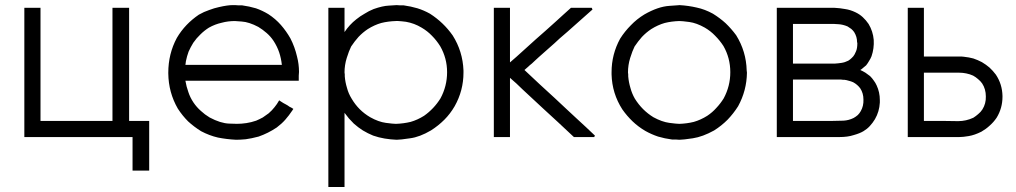

<svg xmlns="http://www.w3.org/2000/svg" viewBox="-20 -539 4053 766"><path d="M428.7 -56.6Q428.7 -105.5 428.7 -155.3Q428.7 -205.1 428.7 -253.9Q428.7 -289.1 428.7 -324.2Q428.7 -359.4 428.7 -394.5Q428.7 -422.9 428.7 -451.2Q428.7 -479.5 428.7 -507.8Q430.7 -507.8 432.6 -507.8Q434.6 -507.8 436.5 -507.8Q442.4 -507.8 448.2 -507.8Q454.1 -507.8 460 -507.8Q463.9 -507.8 467.8 -507.8Q471.7 -507.8 475.6 -507.8Q480.5 -507.8 485.4 -507.8Q490.2 -507.8 495.1 -507.8Q495.1 -505.9 495.1 -503.9Q495.1 -502 495.1 -500Q495.1 -448.2 495.1 -397.5Q495.1 -345.7 495.1 -294.9Q495.1 -259.8 495.1 -224.6Q495.1 -189.5 495.1 -154.3Q495.1 -129.9 495.1 -105.5Q495.1 -81.1 495.1 -56.6Q502 -56.6 509.8 -56.6Q516.6 -56.6 523.4 -56.6Q530.3 -56.6 536.1 -56.6Q543 -56.6 548.8 -56.6Q555.7 -56.6 561.5 -56.6Q568.4 -56.6 575.2 -56.6Q575.2 -54.7 575.2 -52.7Q575.2 -50.8 575.2 -48.8Q575.2 -28.3 575.2 -7.8Q575.2 13.7 575.2 34.2Q575.2 48.8 575.2 62.5Q575.2 77.1 575.2 90.8Q575.2 103.5 575.2 116.2Q575.2 128.9 575.2 141.6Q573.2 141.6 571.3 141.6Q569.3 141.6 567.4 141.6Q561.5 141.6 555.7 141.6Q549.8 141.6 543.9 141.6Q540 141.6 536.1 141.6Q532.2 141.6 528.3 141.6Q523.4 141.6 518.6 141.6Q513.7 141.6 508.8 141.6Q508.8 139.6 508.8 137.7Q508.8 135.7 508.8 133.8Q508.8 119.1 508.8 103.5Q508.8 87.9 508.8 73.2Q508.8 62.5 508.8 51.8Q508.8 42 508.8 31.2Q508.8 25.4 508.8 19.5Q508.8 13.7 508.8 7.8Q461.9 7.8 414.1 7.8Q367.2 7.8 320.3 7.8Q286.1 7.8 252.9 7.8Q218.8 7.8 185.5 7.8Q158.2 7.8 130.9 7.8Q104.5 7.8 77.1 7.8Q77.1 5.9 77.1 3.9Q77.1 2 77.1 0Q77.1 -56.6 77.1 -113.3Q77.1 -170.9 77.1 -227.5Q77.1 -266.6 77.1 -305.7Q77.1 -344.7 77.1 -383.8Q77.1 -414.1 77.1 -445.3Q77.1 -476.6 77.1 -507.8Q79.1 -507.8 81.1 -507.8Q83 -507.8 85 -507.8Q89.8 -507.8 95.7 -507.8Q101.6 -507.8 107.4 -507.8Q111.3 -507.8 115.2 -507.8Q119.1 -507.8 123 -507.8Q127.9 -507.8 132.8 -507.8Q137.7 -507.8 141.6 -507.8Q141.6 -505.9 141.6 -503.9Q141.6 -502 141.6 -500Q141.6 -448.2 141.6 -397.5Q141.6 -345.7 141.6 -294.9Q141.6 -259.8 141.6 -224.6Q141.6 -189.5 141.6 -154.3Q141.6 -129.9 141.6 -105.5Q141.6 -81.1 141.6 -56.6Q174.8 -56.6 207 -56.6Q239.3 -56.6 271.5 -56.6Q294.9 -56.6 319.3 -56.6Q342.8 -56.6 366.2 -56.6Q374 -56.6 381.8 -56.6Q389.6 -56.6 397.5 -56.6Q405.3 -56.6 413.1 -56.6Q420.9 -56.6 428.7 -56.6Z M719.7 -216.8Q723.6 -193.4 731.4 -171.9Q738.3 -150.4 752 -129.9Q764.6 -111.3 781.2 -96.7Q796.9 -82 816.4 -70.3Q860.4 -46.9 894.5 -45.9Q929.7 -44.9 922.9 -44.9Q943.4 -44.9 962.9 -47.9Q982.4 -50.8 1002 -57.6Q1015.6 -63.5 1028.3 -70.3Q1040 -78.1 1051.8 -86.9Q1065.4 -98.6 1075.2 -111.3Q1085 -123 1093.8 -138.7Q1094.7 -137.7 1096.7 -136.7Q1098.6 -135.7 1099.6 -134.8Q1105.5 -130.9 1110.4 -127.9Q1116.2 -125 1121.1 -122.1Q1125 -120.1 1127.9 -118.2Q1131.8 -115.2 1134.8 -113.3Q1138.7 -111.3 1142.6 -109.4Q1146.5 -106.4 1150.4 -104.5Q1149.4 -102.5 1148.4 -101.6Q1147.5 -99.6 1146.5 -98.6Q1132.8 -78.1 1118.2 -61.5Q1103.5 -44.9 1084 -30.3Q1066.4 -18.6 1048.8 -9.8Q1031.2 -1 1011.7 5.9Q982.4 13.7 960 16.6Q937.5 18.6 921.9 18.6Q883.8 16.6 849.6 9.8Q815.4 2 782.2 -15.6Q753.9 -33.2 730.5 -54.7Q708 -77.1 689.5 -105.5Q652.3 -169.9 651.4 -246.1Q651.4 -248 651.4 -249Q651.4 -324.2 685.5 -387.7Q702.1 -416 724.6 -439.5Q746.1 -461.9 773.4 -480.5Q793.9 -492.2 814.5 -499Q835 -506.8 853.5 -510.7Q887.7 -518.6 908.2 -518.6Q928.7 -518.6 918 -518.6Q924.8 -518.6 932.6 -517.6Q939.5 -517.6 946.3 -517.6Q974.6 -513.7 1001 -505.9Q1026.4 -497.1 1050.8 -482.4Q1079.1 -463.9 1100.6 -439.5Q1122.1 -415 1138.7 -385.7Q1156.2 -351.6 1165 -313.5Q1172.9 -283.2 1172.9 -252Q1172.9 -244.1 1171.9 -237.3Q1171.9 -234.4 1171.9 -232.4Q1171.9 -230.5 1171.9 -228.5Q1171.9 -225.6 1171.9 -222.7Q1171.9 -219.7 1171.9 -216.8Q1169.9 -216.8 1168 -216.8Q1166 -216.8 1164.1 -216.8Q1109.4 -216.8 1054.7 -216.8Q1000 -216.8 945.3 -216.8Q909.2 -216.8 873 -216.8Q836.9 -216.8 800.8 -216.8Q791 -216.8 780.3 -216.8Q769.5 -216.8 758.8 -216.8Q749 -216.8 739.3 -216.8Q729.5 -216.8 719.7 -216.8ZM719.7 -280.3Q742.2 -280.3 764.6 -280.3Q787.1 -280.3 808.6 -280.3Q842.8 -280.3 876 -280.3Q910.2 -280.3 943.4 -280.3Q984.4 -280.3 1024.4 -280.3Q1064.5 -280.3 1104.5 -280.3Q1101.6 -306.6 1093.8 -330.1Q1085.9 -353.5 1071.3 -376Q1059.6 -393.6 1043.9 -407.2Q1028.3 -420.9 1010.7 -431.6Q973.6 -451.2 944.3 -453.1Q915 -455.1 918 -455.1Q889.6 -455.1 864.3 -448.2Q837.9 -442.4 813.5 -428.7Q794.9 -417 779.3 -401.4Q763.7 -386.7 751 -368.2Q740.2 -350.6 732.4 -333Q725.6 -314.5 721.7 -294.9Q720.7 -291 720.7 -287.1Q719.7 -284.2 719.7 -280.3Z M1354.5 -411.1Q1364.3 -425.8 1376 -438.5Q1387.7 -451.2 1401.4 -461.9Q1417 -474.6 1434.6 -484.4Q1451.2 -495.1 1470.7 -502.9Q1506.8 -515.6 1531.2 -516.6Q1554.7 -518.6 1562.5 -518.6Q1569.3 -518.6 1577.1 -517.6Q1584 -517.6 1590.8 -517.6Q1619.1 -513.7 1645.5 -505.9Q1670.9 -498 1695.3 -484.4Q1722.7 -466.8 1745.1 -445.3Q1767.6 -423.8 1786.1 -397.5Q1826.2 -334 1829.1 -257.8Q1829.1 -253.9 1829.1 -249Q1829.1 -177.7 1793.9 -115.2Q1776.4 -85 1752.9 -61.5Q1728.5 -37.1 1699.2 -18.6Q1654.3 7.8 1616.2 12.7Q1577.1 18.6 1562.5 18.6Q1538.1 17.6 1514.6 13.7Q1491.2 9.8 1468.8 2Q1447.3 -6.8 1427.7 -18.6Q1409.2 -30.3 1391.6 -45.9Q1381.8 -55.7 1372.1 -66.4Q1363.3 -77.1 1354.5 -88.9Q1354.5 -57.6 1354.5 -26.4Q1354.5 4.9 1354.5 36.1Q1354.5 61.5 1354.5 86.9Q1354.5 112.3 1354.5 136.7Q1354.5 154.3 1354.5 171.9Q1354.5 189.5 1354.5 207Q1352.5 207 1351.6 207Q1349.6 207 1347.7 207Q1341.8 207 1335.9 207Q1330.1 207 1324.2 207Q1320.3 207 1316.4 207Q1312.5 207 1308.6 207Q1304.7 207 1299.8 207Q1294.9 207 1290 207Q1290 206.1 1290 204.1Q1290 202.1 1290 200.2Q1290 120.1 1290 41Q1290 -39.1 1290 -118.2Q1290 -172.9 1290 -227.5Q1290 -282.2 1290 -336.9Q1290 -378.9 1290 -421.9Q1290 -464.8 1290 -507.8Q1292 -507.8 1293.9 -507.8Q1295.9 -507.8 1297.9 -507.8Q1302.7 -507.8 1308.6 -507.8Q1314.5 -507.8 1320.3 -507.8Q1324.2 -507.8 1328.1 -507.8Q1332 -507.8 1335.9 -507.8Q1340.8 -507.8 1345.7 -507.8Q1350.6 -507.8 1354.5 -507.8Q1354.5 -505.9 1354.5 -503.9Q1354.5 -502 1354.5 -500Q1354.5 -486.3 1354.5 -473.6Q1354.5 -460 1354.5 -447.3Q1354.5 -441.4 1354.5 -435.5Q1354.5 -428.7 1354.5 -422.9Q1354.5 -419.9 1354.5 -417Q1354.5 -414.1 1354.5 -411.1ZM1354.5 -250Q1355.5 -246.1 1355.5 -242.2Q1355.5 -238.3 1355.5 -234.4Q1357.4 -210.9 1364.3 -188.5Q1370.1 -166 1382.8 -145.5Q1396.5 -122.1 1415 -103.5Q1433.6 -85 1457 -71.3Q1490.2 -52.7 1519.5 -48.8Q1548.8 -44.9 1559.6 -44.9Q1589.8 -45.9 1618.2 -52.7Q1645.5 -60.5 1671.9 -77.1Q1691.4 -90.8 1708 -108.4Q1724.6 -126 1737.3 -146.5Q1763.7 -195.3 1763.7 -251Q1763.7 -306.6 1736.3 -354.5Q1721.7 -377.9 1703.1 -396.5Q1685.5 -415 1662.1 -428.7Q1647.5 -437.5 1631.8 -443.4Q1616.2 -449.2 1599.6 -452.1Q1595.7 -452.1 1590.8 -453.1Q1585 -454.1 1582 -454.1Q1576.2 -455.1 1568.4 -455.1Q1560.5 -455.1 1559.6 -455.1Q1528.3 -454.1 1501 -447.3Q1473.6 -439.5 1447.3 -422.9Q1426.8 -409.2 1410.2 -391.6Q1394.5 -374 1380.9 -353.5Q1372.1 -335.9 1363.3 -307.6Q1354.5 -279.3 1354.5 -250Z M2072.3 -259.8Q2102.5 -231.4 2132.8 -203.1Q2163.1 -175.8 2193.4 -147.5Q2214.8 -127 2237.3 -106.4Q2258.8 -86.9 2280.3 -66.4Q2298.8 -48.8 2317.4 -32.2Q2335 -15.6 2353.5 2Q2352.5 3.9 2350.6 7.8Q2347.7 7.8 2340.8 7.8Q2337.9 7.8 2335.9 7.8Q2333 7.8 2331.1 7.8Q2325.2 7.8 2320.3 7.8Q2314.5 7.8 2309.6 7.8Q2304.7 7.8 2298.8 7.8Q2293.9 7.8 2288.1 7.8Q2284.2 7.8 2279.3 7.8Q2274.4 7.8 2269.5 7.8Q2269.5 6.8 2268.6 6.8Q2267.6 5.9 2267.6 5.9Q2237.3 -22.5 2207 -50.8Q2176.8 -78.1 2146.5 -106.4Q2126 -126 2105.5 -144.5Q2085 -164.1 2064.5 -182.6Q2051.8 -194.3 2040 -206.1Q2027.3 -217.8 2014.6 -228.5Q2014.6 -205.1 2014.6 -181.6Q2014.6 -158.2 2014.6 -133.8Q2014.6 -115.2 2014.6 -95.7Q2014.6 -76.2 2014.6 -57.6Q2014.6 -41 2014.6 -25.4Q2014.6 -8.8 2014.6 7.8Q2012.7 7.8 2011.7 7.8Q2009.8 7.8 2007.8 7.8Q2002 7.8 1996.1 7.8Q1990.2 7.8 1984.4 7.8Q1980.5 7.8 1976.6 7.8Q1972.7 7.8 1968.8 7.8Q1964.8 7.8 1960 7.8Q1955.1 7.8 1950.2 7.8Q1950.2 5.9 1950.2 3.9Q1950.2 2 1950.2 0Q1950.2 -56.6 1950.2 -113.3Q1950.2 -170.9 1950.2 -227.5Q1950.2 -266.6 1950.2 -305.7Q1950.2 -344.7 1950.2 -383.8Q1950.2 -414.1 1950.2 -445.3Q1950.2 -476.6 1950.2 -507.8Q1952.1 -507.8 1954.1 -507.8Q1956.1 -507.8 1958 -507.8Q1962.9 -507.8 1968.8 -507.8Q1974.6 -507.8 1980.5 -507.8Q1984.4 -507.8 1988.3 -507.8Q1992.2 -507.8 1996.1 -507.8Q2001 -507.8 2005.9 -507.8Q2010.7 -507.8 2014.6 -507.8Q2014.6 -505.9 2014.6 -503.9Q2014.6 -502 2014.6 -500Q2014.6 -474.6 2014.6 -448.2Q2014.6 -422.9 2014.6 -396.5Q2014.6 -378.9 2014.6 -361.3Q2014.6 -343.8 2014.6 -326.2Q2014.6 -317.4 2014.6 -307.6Q2014.6 -298.8 2014.6 -290Q2041 -312.5 2066.4 -335.9Q2091.8 -358.4 2117.2 -381.8Q2137.7 -399.4 2157.2 -417Q2176.8 -434.6 2196.3 -452.1Q2211.9 -466.8 2227.5 -480.5Q2242.2 -494.1 2257.8 -507.8Q2258.8 -507.8 2258.8 -507.8Q2259.8 -507.8 2260.7 -507.8Q2268.6 -507.8 2276.4 -507.8Q2284.2 -507.8 2292 -507.8Q2297.9 -507.8 2303.7 -507.8Q2308.6 -507.8 2314.5 -507.8Q2321.3 -507.8 2327.1 -507.8Q2334 -507.8 2340.8 -507.8Q2341.8 -505.9 2343.8 -501Q2340.8 -499 2335.9 -494.1Q2304.7 -466.8 2274.4 -439.5Q2244.1 -412.1 2212.9 -385.7Q2192.4 -366.2 2170.9 -347.7Q2150.4 -329.1 2128.9 -310.5Q2122.1 -303.7 2115.2 -297.9Q2108.4 -292 2101.6 -285.2Q2093.8 -279.3 2086.9 -272.5Q2080.1 -266.6 2072.3 -259.8Z M2690.4 18.6Q2682.6 18.6 2675.8 17.6Q2668 17.6 2661.1 17.6Q2631.8 13.7 2605.5 5.9Q2579.1 -2.9 2554.7 -16.6Q2526.4 -33.2 2503.9 -54.7Q2481.4 -76.2 2462.9 -102.5Q2421.9 -166 2419.9 -242.2Q2419.9 -246.1 2419.9 -251Q2419.9 -322.3 2454.1 -384.8Q2472.7 -414.1 2497.1 -438.5Q2520.5 -462.9 2550.8 -481.4Q2605.5 -512.7 2650.4 -515.6Q2694.3 -518.6 2690.4 -518.6Q2726.6 -516.6 2759.8 -508.8Q2792 -502 2824.2 -484.4Q2852.5 -466.8 2875 -446.3Q2897.5 -424.8 2917 -398.4Q2957 -334 2959 -257.8Q2960 -252.9 2960 -249Q2959 -177.7 2924.8 -115.2Q2906.2 -85.9 2882.8 -61.5Q2858.4 -37.1 2829.1 -18.6Q2783.2 6.8 2744.1 12.7Q2705.1 18.6 2690.4 18.6ZM2485.4 -250Q2485.4 -246.1 2486.3 -242.2Q2486.3 -238.3 2486.3 -234.4Q2488.3 -210.9 2495.1 -188.5Q2501 -166 2512.7 -145.5Q2527.3 -122.1 2545.9 -103.5Q2564.5 -85 2586.9 -71.3Q2621.1 -52.7 2650.4 -48.8Q2679.7 -44.9 2690.4 -44.9Q2720.7 -45.9 2748 -52.7Q2775.4 -60.5 2801.8 -77.1Q2822.3 -90.8 2837.9 -108.4Q2854.5 -126 2867.2 -146.5Q2893.6 -195.3 2893.6 -251Q2893.6 -307.6 2866.2 -355.5Q2851.6 -377.9 2833 -396.5Q2815.4 -415 2792 -428.7Q2758.8 -447.3 2730.5 -451.2Q2701.2 -455.1 2690.4 -455.1Q2659.2 -454.1 2631.8 -447.3Q2604.5 -439.5 2578.1 -422.9Q2557.6 -409.2 2541 -391.6Q2525.4 -374 2511.7 -353.5Q2502.9 -335.9 2494.1 -307.6Q2485.4 -279.3 2485.4 -250Z M3412.1 -259.8Q3422.9 -254.9 3432.6 -249Q3442.4 -242.2 3451.2 -235.4Q3460 -226.6 3465.8 -217.8Q3472.7 -209 3477.5 -198.2Q3490.2 -170.9 3490.2 -139.6Q3490.2 -134.8 3490.2 -129.9Q3488.3 -93.8 3470.7 -63.5Q3461.9 -48.8 3450.2 -36.1Q3439.5 -24.4 3424.8 -15.6Q3410.2 -6.8 3385.7 0Q3362.3 7.8 3328.1 7.8Q3298.8 7.8 3269.5 7.8Q3241.2 7.8 3211.9 7.8Q3192.4 7.8 3172.9 7.8Q3154.3 7.8 3134.8 7.8Q3121.1 7.8 3106.4 7.8Q3092.8 7.8 3079.1 7.8Q3079.1 5.9 3079.1 3.9Q3079.1 2 3079.1 0Q3079.1 -56.6 3079.1 -113.3Q3079.1 -170.9 3079.1 -227.5Q3079.1 -266.6 3079.1 -305.7Q3079.1 -344.7 3079.1 -383.8Q3079.1 -414.1 3079.1 -445.3Q3079.1 -476.6 3079.1 -507.8Q3081.1 -507.8 3083 -507.8Q3085 -507.8 3086.9 -507.8Q3111.3 -507.8 3136.7 -507.8Q3162.1 -507.8 3187.5 -507.8Q3205.1 -507.8 3222.7 -507.8Q3240.2 -507.8 3257.8 -507.8Q3263.7 -507.8 3268.6 -507.8Q3274.4 -507.8 3280.3 -507.8Q3284.2 -507.8 3293.9 -507.8Q3302.7 -507.8 3309.6 -507.8Q3331.1 -506.8 3351.6 -502.9Q3372.1 -500 3392.6 -490.2Q3409.2 -482.4 3421.9 -470.7Q3435.5 -458 3445.3 -443.4Q3462.9 -414.1 3465.8 -379.9Q3467.8 -345.7 3457 -314.5Q3453.1 -304.7 3447.3 -295.9Q3442.4 -287.1 3435.5 -278.3Q3429.7 -273.4 3423.8 -268.6Q3418.9 -263.7 3412.1 -259.8Q3412.1 -259.8 3412.1 -259.8Q3412.1 -259.8 3412.1 -259.8ZM3309.6 -285.2Q3324.2 -286.1 3336.9 -288.1Q3350.6 -290 3364.3 -296.9Q3372.1 -301.8 3377.9 -307.6Q3384.8 -313.5 3389.6 -322.3Q3390.6 -324.2 3395.5 -335Q3400.4 -346.7 3400.4 -366.2Q3400.4 -367.2 3400.4 -368.2Q3400.4 -369.1 3399.4 -370.1Q3399.4 -381.8 3396.5 -391.6Q3393.6 -401.4 3387.7 -411.1Q3382.8 -418 3376 -423.8Q3369.1 -428.7 3361.3 -433.6Q3342.8 -441.4 3325.2 -442.4Q3307.6 -443.4 3309.6 -443.4Q3299.8 -443.4 3289.1 -443.4Q3279.3 -443.4 3269.5 -443.4Q3255.9 -443.4 3242.2 -443.4Q3228.5 -443.4 3214.8 -443.4Q3197.3 -443.4 3179.7 -443.4Q3162.1 -443.4 3143.6 -443.4Q3143.6 -435.5 3143.6 -426.8Q3143.6 -418.9 3143.6 -410.2Q3143.6 -397.5 3143.6 -383.8Q3143.6 -370.1 3143.6 -356.4Q3143.6 -338.9 3143.6 -321.3Q3143.6 -303.7 3143.6 -285.2Q3152.3 -285.2 3160.2 -285.2Q3168.9 -285.2 3176.8 -285.2Q3190.4 -285.2 3204.1 -285.2Q3217.8 -285.2 3230.5 -285.2Q3244.1 -285.2 3257.8 -285.2Q3271.5 -285.2 3285.2 -285.2Q3291 -285.2 3297.9 -285.2Q3304.7 -285.2 3309.6 -285.2ZM3143.6 -221.7Q3143.6 -212.9 3143.6 -204.1Q3143.6 -195.3 3143.6 -186.5Q3143.6 -172.9 3143.6 -159.2Q3143.6 -144.5 3143.6 -130.9Q3143.6 -112.3 3143.6 -93.8Q3143.6 -75.2 3143.6 -56.6Q3153.3 -56.6 3163.1 -56.6Q3171.9 -56.6 3181.6 -56.6Q3196.3 -56.6 3210.9 -56.6Q3226.6 -56.6 3241.2 -56.6Q3255.9 -56.6 3271.5 -56.6Q3286.1 -56.6 3300.8 -56.6Q3323.2 -56.6 3344.7 -57.6Q3366.2 -58.6 3385.7 -68.4Q3394.5 -73.2 3402.3 -80.1Q3409.2 -86.9 3414.1 -95.7Q3425.8 -116.2 3424.8 -141.6Q3424.8 -167 3412.1 -186.5Q3406.2 -194.3 3399.4 -200.2Q3392.6 -206.1 3383.8 -210.9Q3375 -214.8 3366.2 -216.8Q3357.4 -219.7 3348.6 -220.7Q3346.7 -220.7 3345.7 -220.7Q3343.8 -220.7 3342.8 -220.7Q3339.8 -220.7 3335 -221.7Q3329.1 -221.7 3328.1 -221.7Q3316.4 -221.7 3304.7 -221.7Q3293 -221.7 3281.2 -221.7Q3265.6 -221.7 3249 -221.7Q3233.4 -221.7 3216.8 -221.7Q3203.1 -221.7 3188.5 -221.7Q3173.8 -221.7 3159.2 -221.7Q3155.3 -221.7 3151.4 -221.7Q3147.5 -221.7 3143.6 -221.7Z M3666 -313.5Q3681.6 -313.5 3696.3 -313.5Q3710.9 -313.5 3726.6 -313.5Q3737.3 -313.5 3749 -313.5Q3760.7 -313.5 3772.5 -313.5Q3780.3 -313.5 3793.9 -313.5Q3807.6 -313.5 3806.6 -313.5Q3811.5 -313.5 3816.4 -313.5Q3821.3 -312.5 3826.2 -312.5Q3845.7 -310.5 3863.3 -305.7Q3880.9 -299.8 3897.5 -291Q3914.1 -281.2 3927.7 -269.5Q3941.4 -256.8 3953.1 -241.2Q3978.5 -203.1 3979.5 -156.2Q3979.5 -154.3 3979.5 -153.3Q3979.5 -107.4 3956.1 -69.3Q3944.3 -51.8 3928.7 -38.1Q3914.1 -24.4 3895.5 -13.7Q3868.2 0 3844.7 3.9Q3822.3 7.8 3806.6 7.8Q3783.2 7.8 3758.8 7.8Q3735.4 7.8 3710.9 7.8Q3695.3 7.8 3679.7 7.8Q3664.1 7.8 3648.4 7.8Q3636.7 7.8 3625 7.8Q3613.3 7.8 3601.6 7.8Q3601.6 5.9 3601.6 3.9Q3601.6 2 3601.6 0Q3601.6 -56.6 3601.6 -113.3Q3601.6 -170.9 3601.6 -227.5Q3601.6 -266.6 3601.6 -305.7Q3601.6 -344.7 3601.6 -383.8Q3601.6 -414.1 3601.6 -445.3Q3601.6 -476.6 3601.6 -507.8Q3603.5 -507.8 3605.5 -507.8Q3607.4 -507.8 3609.4 -507.8Q3614.3 -507.8 3620.1 -507.8Q3626 -507.8 3631.8 -507.8Q3635.7 -507.8 3639.6 -507.8Q3643.6 -507.8 3647.5 -507.8Q3652.3 -507.8 3657.2 -507.8Q3662.1 -507.8 3666 -507.8Q3666 -505.9 3666 -503.9Q3666 -502 3666 -500Q3666 -477.5 3666 -456.1Q3666 -433.6 3666 -412.1Q3666 -396.5 3666 -381.8Q3666 -366.2 3666 -351.6Q3666 -346.7 3666 -340.8Q3666 -335.9 3666 -331.1Q3666 -327.1 3666 -322.3Q3666 -318.4 3666 -313.5ZM3666 -249Q3666 -239.3 3666 -228.5Q3666 -218.8 3666 -208Q3666 -192.4 3666 -175.8Q3666 -160.2 3666 -143.6Q3666 -122.1 3666 -99.6Q3666 -78.1 3666 -56.6Q3672.9 -56.6 3679.7 -56.6Q3686.5 -56.6 3693.4 -56.6Q3705.1 -56.6 3716.8 -56.6Q3728.5 -56.6 3739.3 -56.6Q3770.5 -56.6 3802.7 -55.7Q3834 -55.7 3863.3 -69.3Q3874 -76.2 3882.8 -84Q3892.6 -91.8 3899.4 -102.5Q3914.1 -126 3913.1 -154.3Q3913.1 -183.6 3898.4 -206.1Q3891.6 -215.8 3881.8 -223.6Q3873 -231.4 3862.3 -237.3Q3849.6 -243.2 3835 -246.1Q3821.3 -249 3806.6 -249Q3797.9 -249 3789.1 -249Q3780.3 -249 3770.5 -249Q3758.8 -249 3746.1 -249Q3733.4 -249 3721.7 -249Q3710 -249 3698.2 -249Q3687.5 -249 3675.8 -249Q3673.8 -249 3670.9 -249Q3668.9 -249 3666 -249Z"/></svg>

Font: LeFont
Style: Light
Weight: 300
Designer: Leryon MEDIA
Version: Version 1.0